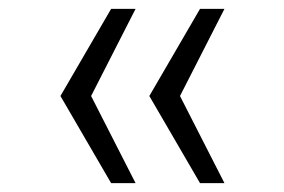

<svg xmlns="http://www.w3.org/2000/svg" viewBox="-20 -526 640 432"><path d="M230 -114H285L185 -310L285 -506H230L116 -310ZM430 -114H485L385 -310L485 -506H430L316 -310Z"/></svg>

Font: CommitMonoV142 ExtLt
Style: Regular
Weight: 200
Monospace: yes
Designer: Eigil Nikolajsen
Foundry: Eigil Nikolajsen
Version: Version 1.142